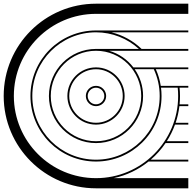

<svg xmlns="http://www.w3.org/2000/svg" viewBox="-20 -1020 1040 1040"><path d="M255 -500C255 -635.2 364.8 -745 500 -745H500.1C635.3 -745 745 -635.2 745 -500C745 -364.8 635.2 -255 500 -255C364.8 -255 255 -364.8 255 -500ZM355 -500C355 -580 420 -645 500 -645C580 -645 645 -580 645 -500C645 -420 580 -355 500 -355C420 -355 355 -420 355 -500ZM345 -500C345 -414.4 414.4 -345 500 -345C585.6 -345 655 -414.4 655 -500C655 -585.6 585.6 -655 500 -655C414.4 -655 345 -585.6 345 -500ZM455 -500C455 -524.8 475.2 -545 500 -545C524.8 -545 545 -524.8 545 -500C545 -475.2 524.8 -455 500 -455C475.2 -455 455 -475.2 455 -500ZM445 -500C445 -469.6 469.6 -445 500 -445C530.4 -445 555 -469.6 555 -500C555 -530.4 530.4 -555 500 -555C469.6 -555 445 -530.4 445 -500ZM155 -500C155 -690.4 309.6 -845 500 -845C588 -845 670.2 -811.3 732.3 -755H500C359.2 -755 245 -640.8 245 -500C245 -359.2 359.2 -245 500 -245C640.8 -245 755 -359.2 755 -500C755 -553.9 738.3 -603.8 709.7 -645H813.1C833.6 -600.9 845 -551.8 845 -500C845 -304.6 686.5 -155 500 -155C309.6 -155 155 -309.6 155 -500ZM0 -500C0 -224 224 0 500 0H1000V-55H595.3C665.8 -70 730.2 -101.4 784.5 -145H1000V-155H796.6C827.1 -181.3 854.1 -211.6 876.8 -245H1000V-255H883.4C901.4 -283.1 916.4 -313.2 927.9 -345H1000V-355H931.4C941.1 -383.8 948 -413.9 951.7 -445H1000V-455H952.8C954.3 -469.8 955 -484.8 955 -500C955 -515.2 954.2 -530.4 952.6 -545H1000V-555H850.8C845.8 -586.6 836.8 -616.8 824.1 -645H1000V-655H702.5C669.7 -697.7 623.9 -729.7 570.9 -745H1000V-755H746.9C701.8 -798.5 645.5 -829.9 583.5 -845H1000V-855H500C304 -855 145 -696 145 -500C145 -304 304 -145 500 -145C691.9 -145 855 -299 855 -500C855 -515.2 854 -530.3 852.2 -545H942.6C944.2 -530.5 945 -515.2 945 -500C945 -254.4 745.6 -55 500 -55C254.4 -55 55 -254.4 55 -500C55 -745.6 254.4 -945 500 -945H1000V-1000H500C224 -1000 0 -776 0 -500Z"/></svg>

Font: GlukFramesM7
Style: Medium
Weight: 500
Monospace: yes
Designer: gluk
Foundry: gluk
Version: Version 1.01